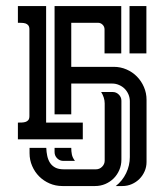

<svg xmlns="http://www.w3.org/2000/svg" viewBox="-20 -460 544 634"><path d="M215.3 -184.1V-82.5H160.2V-439.9H380.4V-283.7H325.2V-362.8Q325.2 -372.1 318.8 -378.4Q312.5 -384.8 303.2 -384.8H215.3V-239.3H355.5Q377.9 -239.3 397.7 -230.7Q417.5 -222.2 432.1 -207.3Q446.8 -192.4 455.3 -172.6Q463.9 -152.8 463.9 -130.4V74.7Q463.9 91.3 457.5 105.7Q451.2 120.1 440.4 130.9Q429.7 141.6 415.3 147.9Q400.9 154.3 384.3 154.3H362.3Q384.3 137.2 396.5 111.8Q408.7 86.4 408.7 58.6V-126Q408.7 -137.7 404.1 -148.4Q399.4 -159.2 391.6 -167Q383.8 -174.8 373 -179.4Q362.3 -184.1 350.6 -184.1ZM39.1 -439.9H132.3V-55.2H253.4V0H39.1V-55.2Q44.9 -55.2 51.8 -55.4Q58.6 -55.7 64.2 -57.4Q69.8 -59.1 73.5 -63.5Q77.1 -67.9 77.1 -76.7V-362.8Q77.1 -371.6 73.5 -376.2Q69.8 -380.9 64.2 -382.6Q58.6 -384.3 52 -384.5Q45.4 -384.8 39.1 -384.8ZM325.7 -118.7Q325.7 -128.4 322.5 -138.2Q319.3 -147.9 314 -156.2H352.1Q363.8 -156.2 372.3 -147.7Q380.9 -139.2 380.9 -127.4V67.4Q380.9 85.4 374 101.3Q367.2 117.2 355.5 128.9Q343.8 140.6 327.9 147.5Q312 154.3 293.9 154.3H186Q163.6 154.3 143.8 145.8Q124 137.2 109.4 122.6Q94.7 107.9 86.2 88.1Q77.6 68.4 77.6 45.9V28.3H132.8Q133.3 42 136 54.7Q138.7 67.4 145 77.4Q151.4 87.4 162.4 93.3Q173.3 99.1 190.4 99.1H296.9Q308.6 99.1 317.1 90.6Q325.7 82 325.7 70.3ZM463.4 -439.9V-283.7H407.7V-439.9ZM189.5 71.3Q177.2 71.3 168.7 62.7Q160.2 54.2 160.2 42V28.3H215.3Q215.3 40 217.3 50Q219.2 60.1 227.5 71.3Z"/></svg>

Font: Isar CAT
Style: Regular
Weight: 400
Designer: Digitized by Peter Wiegel
Foundry: CAT-Fonts, Peter Wiegel
Version: Version 1.000; ttfautohint (v1.3)